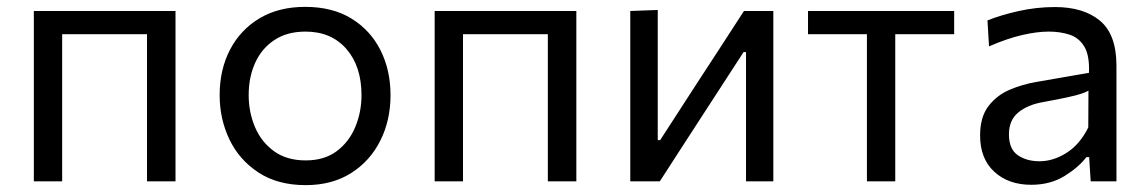

<svg xmlns="http://www.w3.org/2000/svg" viewBox="-20 -528 3339 559"><path d="M78.5 0V-496H491V0H408V-428.5H161V0Z M870 11Q788.5 11 732.5 -25.8Q676.5 -62.5 648 -122Q619.5 -181.5 619.5 -251Q619.5 -325.5 649.8 -383.5Q680 -441.5 735.8 -474.8Q791.5 -508 868.5 -508Q948 -508 1003.2 -474Q1058.5 -440 1087.8 -381.8Q1117 -323.5 1117 -251Q1117 -177.5 1087 -118Q1057 -58.5 1001.8 -23.8Q946.5 11 870 11ZM870 -61Q924.5 -61 960.5 -88Q996.5 -115 1014.5 -158.5Q1032.5 -202 1032.5 -251Q1032.5 -335 988.5 -385.5Q944.5 -436 869.5 -436Q815.5 -436 778.5 -411.2Q741.5 -386.5 722.8 -344.8Q704 -303 704 -251Q704 -202 722.2 -158.5Q740.5 -115 777.5 -88Q814.5 -61 870 -61Z M1245.5 0V-496H1658V0H1575V-428.5H1328V0Z M1815 0V-496L1895 -499V-120H1902L2008.5 -284.5Q2043 -337.5 2077.8 -390.8Q2112.5 -444 2146 -496H2231.5V0H2152V-376.5H2145L2039.5 -214Q2004.5 -160 1969.8 -106.5Q1935 -53 1901 0Z M2504 0V-428.5H2332.5V-496H2758V-428.5H2586.5V0Z M2982.5 10Q2916 10 2874.8 -28Q2833.5 -66 2833.5 -133.5Q2833.5 -187.5 2858 -219.2Q2882.5 -251 2919.8 -266.8Q2957 -282.5 2995 -289L3150.5 -316Q3152.5 -366.5 3137 -392.2Q3121.5 -418 3094.2 -427Q3067 -436 3033.5 -436Q2999 -436 2955.8 -426Q2912.5 -416 2859.5 -393L2855 -468.5Q2891.5 -483.5 2944.2 -495.5Q2997 -507.5 3051.5 -507.5Q3135 -507.5 3182.8 -467.5Q3230.5 -427.5 3230.5 -337V0H3155.5L3151 -70.5H3143Q3120 -40.5 3078.8 -15.2Q3037.5 10 2982.5 10ZM3006.5 -58.5Q3046.5 -58.5 3085.2 -83Q3124 -107.5 3148.5 -157L3149 -264Q3141 -259.5 3127.8 -255Q3114.5 -250.5 3088.2 -244.8Q3062 -239 3015.5 -230.5Q2972.5 -223 2945 -200.8Q2917.5 -178.5 2917.5 -137Q2917.5 -94 2943.2 -76.2Q2969 -58.5 3006.5 -58.5Z"/></svg>

Font: Commissioner
Style: Regular
Weight: 400
Designer: Kostas Bartsokas
Foundry: Kostas Bartsokas
Version: Version 1.000; ttfautohint (v1.8.3)